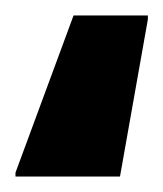

<svg xmlns="http://www.w3.org/2000/svg" viewBox="-20 -38 211 248"><path d="M0 190V185L75 -18H171V-13L135 190Z"/></svg>

Font: Saira Semi Condensed
Style: Bold
Weight: 700
Width: 4
Designer: Hector Gatti with collaboration of the Omnibus-Type team
Foundry: Omnibus-Type
Version: Version 1.001; ttfautohint (v1.8)